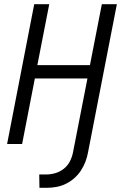

<svg xmlns="http://www.w3.org/2000/svg" viewBox="-20 -690 590 920"><path d="M169 210 168 146H202Q223 146 245.5 139.5Q268 133 286.5 118Q305 103 315.5 82Q326 61 330 39L399 -314H147L86 0H14L144 -670H216L159 -378H411L468 -670H540L402 39Q398 62 389.5 84.5Q381 107 367.5 127.5Q354 148 335 164.5Q316 181 294 191.5Q272 202 248.5 206Q225 210 202 210Z"/></svg>

Font: Lode Term
Style: Italic
Weight: 400
Italic angle: -11°
Monospace: yes
Designer: Belleve Invis
Foundry: Belleve Invis
Version: Version 29.2.0